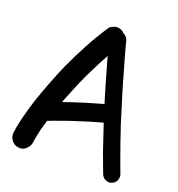

<svg xmlns="http://www.w3.org/2000/svg" viewBox="-140 -854 942 1017"><g transform="rotate(20 330.5 -345.5)"><path d="M528.3 -22.5 543.9 18.6C546.9 25.4 550.8 32.2 557.6 37.1C564.5 43 572.3 45.9 579.1 46.9C582 47.9 584 47.9 585.9 47.9C591.8 47.9 597.7 46.9 602.5 43.9C611.3 41 617.2 37.1 622.1 30.3C627 24.4 629.9 17.6 630.9 8.8C631.8 5.9 631.8 3.9 631.8 1C631.8 -4.9 630.9 -9.8 628.9 -14.6C624 -27.3 619.1 -41 614.3 -53.7C609.4 -67.4 604.5 -81.1 599.6 -93.8L587.9 -127L576.2 -159.2L541 -262.7C530.3 -297.9 519.5 -333 508.8 -367.2C497.1 -403.3 486.3 -440.4 475.6 -476.6C464.8 -513.7 455.1 -550.8 444.3 -586.9C439.5 -603.5 434.6 -621.1 429.7 -638.7C424.8 -656.2 420.9 -673.8 416 -690.4C414.1 -697.3 410.2 -704.1 403.3 -710.9C399.4 -714.8 395.5 -717.8 390.6 -719.7C387.7 -722.7 384.8 -724.6 381.8 -727.5C373 -734.4 364.3 -737.3 354.5 -738.3C352.5 -739.3 350.6 -739.3 348.6 -739.3C340.8 -739.3 333 -737.3 324.2 -733.4C314.5 -729.5 306.6 -723.6 301.8 -714.8C273.4 -671.9 247.1 -627.9 223.6 -583C199.2 -538.1 176.8 -492.2 155.3 -445.3C138.7 -407.2 123 -368.2 108.4 -330.1C93.8 -291 79.1 -252 66.4 -212.9C59.6 -190.4 52.7 -167 46.9 -144.5C40 -122.1 35.2 -99.6 30.3 -76.2C28.3 -67.4 26.4 -59.6 25.4 -50.8C24.4 -42 23.4 -34.2 21.5 -25.4V-18.6C21.5 -11.7 23.4 -3.9 26.4 3.9C31.2 13.7 37.1 21.5 44.9 27.3C52.7 33.2 62.5 37.1 73.2 38.1C76.2 39.1 79.1 39.1 82 39.1C88.9 39.1 95.7 37.1 102.5 34.2C111.3 30.3 118.2 23.4 125 14.6C131.8 5.9 135.7 -2.9 136.7 -12.7C137.7 -19.5 138.7 -25.4 139.6 -32.2L143.6 -51.8C147.5 -73.2 152.3 -93.8 158.2 -114.3L168 -146.5C169.9 -147.5 171.9 -147.5 173.8 -148.4L209 -162.1C213.9 -164.1 219.7 -166 224.6 -167C240.2 -172.9 255.9 -178.7 272.5 -184.6L321.3 -200.2C338.9 -206.1 356.4 -211.9 373 -216.8L425.8 -232.4C434.6 -234.4 442.4 -236.3 451.2 -239.3H453.1L501 -96.7C504.9 -85.9 508.8 -74.2 513.7 -62.5C518.6 -49.8 523.4 -36.1 528.3 -22.5ZM215.8 -287.1C230.5 -323.2 245.1 -360.4 260.7 -396.5C275.4 -430.7 292 -463.9 308.6 -497.1C322.3 -524.4 336.9 -551.8 351.6 -579.1C358.4 -553.7 366.2 -528.3 373 -503.9C388.7 -449.2 404.3 -394.5 420.9 -340.8L422.9 -334C406.2 -329.1 388.7 -324.2 372.1 -319.3C344.7 -311.5 318.4 -303.7 292 -294.9C275.4 -290 257.8 -284.2 241.2 -278.3C230.5 -274.4 218.8 -270.5 208 -266.6C210.9 -273.4 212.9 -280.3 215.8 -287.1Z"/></g></svg>

Font: Citrustime FakeCyr
Style: Regular
Weight: 400
Version: Version 1.1